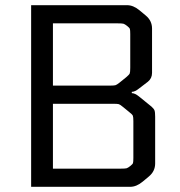

<svg xmlns="http://www.w3.org/2000/svg" viewBox="-20 -720 693 740"><path d="M477 -289 455 -307Q443 -317 438 -318.5Q433 -320 418 -320H184V-70H445Q463 -70 468 -71.5Q473 -73 482 -80Q491 -87 492.5 -91.5Q494 -96 494 -111V-253Q494 -269 492 -274Q490 -279 477 -289ZM184 -630V-390H401Q419 -390 424.5 -391.5Q430 -393 440 -401L466 -422Q478 -432 480 -437Q482 -442 482 -459V-589Q482 -604 480.5 -608.5Q479 -613 470 -620Q461 -627 456 -628.5Q451 -630 433 -630ZM488 -366V-361Q500 -361 516 -348L564 -309Q573 -301 575.5 -294.5Q578 -288 578 -270V-90Q578 -60 554 -40Q546 -34 530 -20Q506 0 482 0H100V-700H470Q494 -700 518 -680L542 -660Q566 -640 566 -610V-439Q566 -418 550 -405L516 -379Q500 -366 488 -366Z"/></svg>

Font: Electrolize
Style: Regular
Weight: 400
Designer: Valery Zaveryaev
Foundry: Cyreal (www.cyreal.org)
Version: Version 1.002